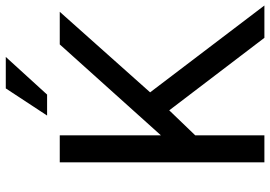

<svg xmlns="http://www.w3.org/2000/svg" viewBox="-156 -782 938 667"><g transform="rotate(-90 313.5 -449.0)"><path d="M245.1 -754.9H317.9L448.7 -898.4H339.4ZM515.1 0H627.4L325.7 -397L605.5 -710.9H492.2L176.3 -359.4V-710.9H82.5V0H176.3V-240.2L263.2 -330.6Z"/></g></svg>

Font: Roboto
Style: Regular
Weight: 400
Designer: Google
Version: Version 2.137; 2017